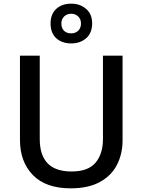

<svg xmlns="http://www.w3.org/2000/svg" viewBox="-20 -1018 778 1048"><path d="M649 -252Q649 -178 618.5 -118.5Q588 -59 525 -24.5Q462 10 366 10Q230 10 159.5 -62.5Q89 -135 89 -254V-714H197V-259Q197 -171 240 -126.5Q283 -82 371 -82Q461 -82 501.5 -130Q542 -178 542 -260V-714H649ZM369 -781Q318 -781 287 -809.5Q256 -838 256 -890Q256 -941 287 -969.5Q318 -998 369 -998Q417 -998 450 -969.5Q483 -941 483 -891Q483 -838 450.5 -809.5Q418 -781 369 -781ZM369 -836Q392 -836 407 -850.5Q422 -865 422 -890Q422 -914 406.5 -928.5Q391 -943 369 -943Q346 -943 330.5 -928.5Q315 -914 315 -890Q315 -865 329 -850.5Q343 -836 369 -836Z"/></svg>

Font: Noto Sans Cham Medium
Style: Regular
Weight: 500
Version: Version 2.002